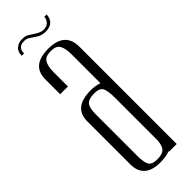

<svg xmlns="http://www.w3.org/2000/svg" viewBox="-209 -598 614 614"><g transform="rotate(-45 98.0 -291.0)"><path d="M172 -440Q172 -506 96.5 -506Q21 -506 21 -443V-376H56V-439Q56 -468 64.5 -481.5Q73 -495 97 -495Q121 -495 129 -481.5Q137 -468 137 -439V-310Q120 -316 99 -316Q21 -316 21 -254V-59Q21 5 94 5Q120 5 137 -2V0H172ZM56 -62V-251Q56 -280 65.5 -290.5Q75 -301 99.5 -301Q124 -301 130.5 -288.5Q137 -276 137 -244V-51Q135 -27 125.5 -18Q116 -9 93 -9Q70 -9 63 -21Q56 -33 56 -62ZM171 -587Q168 -550 130 -550Q112 -550 98 -559.5Q84 -569 77 -573.5Q70 -578 59 -578Q40 -578 34 -564Q31 -558 32 -550H21Q21 -569 32.5 -578Q44 -587 58.5 -587Q73 -587 81 -582.5Q89 -578 96 -573Q116 -559 129 -559Q148 -559 156 -573Q160 -579 160 -587Z"/></g></svg>

Font: Dorsa
Style: Regular
Weight: 400
Version: Version 1.002